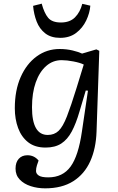

<svg xmlns="http://www.w3.org/2000/svg" viewBox="-20 -800 644 1050"><path d="M461 -304 449 -305 415 -191Q396 -125 372.5 -81Q349 -37 315 -15Q281 7 229 7Q171 7 134 -22Q97 -51 79 -100Q61 -149 61 -208Q61 -306 93 -378.5Q125 -451 180.5 -491.5Q236 -532 306 -532Q344 -532 377 -524Q410 -516 429 -507L507 -530L523 -522L508 -81Q505 12 473.5 82Q442 152 380.5 191Q319 230 227 230Q185 230 148 218Q111 206 88 182Q65 158 65 122Q65 88 82.5 68.5Q100 49 130 49Q167 49 191 78L182 104Q177 120 177 135Q177 150 192 160Q207 170 244 170Q323 170 366 111Q409 52 428 -81ZM241 -62Q277 -62 300.5 -84.5Q324 -107 346 -163.5Q368 -220 399 -320L438 -447Q418 -457 381.5 -464Q345 -471 317 -471Q269 -471 232.5 -439Q196 -407 175.5 -349.5Q155 -292 155 -213Q155 -62 241 -62ZM309 -593Q259 -593 227.5 -617.5Q196 -642 180.5 -682Q165 -722 161 -768L208 -780Q222 -728 243.5 -702.5Q265 -677 313 -677Q362 -677 390 -705Q418 -733 430 -779L474 -769Q471 -729 451.5 -688Q432 -647 396.5 -620Q361 -593 309 -593Z"/></svg>

Font: Literata 7pt
Style: Italic
Weight: 400
Italic angle: -2°
Designer: Latin by Veronika Burian and Jose Scaglione. Greek by Irene Vlachou. Cyrillic by Vera Evstafieva
Foundry: TypeTogether
Version: Version 3.002